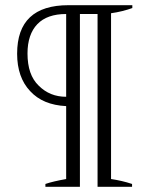

<svg xmlns="http://www.w3.org/2000/svg" viewBox="-20 -720 557 740"><path d="M155 -11C155 -11 155 0 155 0C155 0 288 0 288 0C288 0 288 -666 288 -666C288 -666 356 -666 356 -666C356 -666 356 0 356 0C356 0 489 0 489 0C489 0 489 -11 489 -11C462 -20 435 -26 408 -30C408 -30 408 -669 408 -669C437 -673 465 -680 490 -689C490 -689 490 -700 490 -700C490 -700 244 -700 244 -700C112 -700 46 -638 46 -513C46 -452 63 -404 96 -369C129 -333 175 -314 235 -311C235 -311 235 -30 235 -30C202 -24 175 -18 155 -11ZM235 -666C235 -666 235 -347 235 -347C193 -347 158 -361 129 -390C100 -418 86 -459 86 -514C86 -563 99 -601 124 -627C149 -653 186 -666 235 -666Z"/></svg>

Font: BUSH 25 TRIRONG
Style: Regular
Weight: 400
Designer: Katatrad Team
Foundry: CadsonDemak